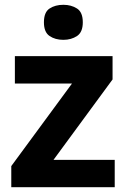

<svg xmlns="http://www.w3.org/2000/svg" viewBox="-20 -780 528 800"><path d="M458 0H27V-88L280 -432H42V-546H449V-449L203 -114H458ZM244 -760Q277 -760 301 -744.5Q325 -729 325 -687Q325 -646 301 -630Q277 -614 244 -614Q210 -614 186.5 -630Q163 -646 163 -687Q163 -729 186.5 -744.5Q210 -760 244 -760Z"/></svg>

Font: Noto Sans Ethiopic
Style: Bold
Weight: 700
Designer: Monotype Design Team
Foundry: Monotype Imaging Inc.
Version: Version 2.102; ttfautohint (v1.8.4.7-5d5b)